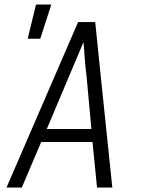

<svg xmlns="http://www.w3.org/2000/svg" viewBox="-20 -833 640 853"><path d="M9 0 327 -735H403L428 -490L479 0H411L391 -202H163L77 0ZM188 -260H386L365 -490Q360 -529 357 -568Q354 -607 351 -646Q334 -607 318 -568Q302 -529 285 -490ZM103 -661 140 -813H208L159 -661Z"/></svg>

Font: Iosevka Light Extended Oblique
Style: Regular
Weight: 300
Width: 7
Italic angle: -9°
Monospace: yes
Designer: Belleve Invis
Foundry: Belleve Invis
Version: Version 32.5.0; ttfautohint (v1.8.4)